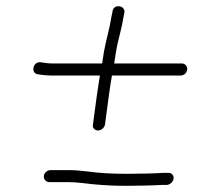

<svg xmlns="http://www.w3.org/2000/svg" viewBox="-20 -582 640 623"><path d="M140.1 9H202.1C214.1 9 229.3 10 247.7 12C289.1 17.4 337.8 21 385.8 21C422.4 21 475.4 19.9 506.1 18H522.1C532.3 16.7 542.2 8.1 543.3 -3C544.4 -13.4 536.1 -22.3 525.2 -21H509.2C478.8 -19.1 426.7 -18 389.9 -18C365.9 -18 342.6 -18.7 320.1 -20C283 -22.2 239.9 -30 206.1 -30H144.1C133.6 -30 123.3 -21.6 122.2 -11C121 -0.4 129.5 9 140.1 9ZM345.1 -545 340.9 -524C335.4 -488.1 325.2 -456.2 317.6 -416C314.5 -396 314.5 -396 311.4 -376H150.4C142.4 -376 134.1 -376.7 125.6 -378L111.8 -380C86.6 -383.2 78.7 -344 102.7 -341L116.5 -339C127.1 -337.7 137 -337 146.3 -337H304.3C299.1 -308.2 288.2 -230.9 286.3 -213L281.7 -178C280.4 -172.7 281.5 -168.2 284.7 -164.5C295.9 -152 316.9 -161 320.6 -177L325.2 -212C330.6 -252.2 336.3 -298.5 343.3 -337H566.3C576.9 -337 586.2 -345.4 587.3 -356C588.4 -366.6 581 -376 570.4 -376H350.4C352.3 -388 354.3 -400.7 356.4 -414C363 -454.3 374.3 -485.7 379.6 -521L383.8 -542C386.3 -565.5 347.7 -570 345.1 -545Z"/></svg>

Font: Just Breathe
Style: Obl2
Weight: 400
Foundry: Cannot Into Space Fonts
Version: Version 0.72